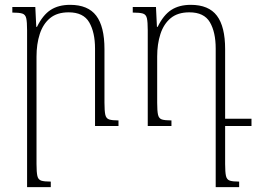

<svg xmlns="http://www.w3.org/2000/svg" viewBox="-20 -521 1066 794"><path d="M470 -23V0H373V-320Q373 -387 349 -428.5Q325 -470 264 -470Q216 -470 187 -446Q158 -422 144.5 -380.5Q131 -339 131 -287V157Q131 191 134.5 206.5Q138 222 150.5 226Q163 230 190 230V253H92V-396Q92 -430 88.5 -445.5Q85 -461 72 -465Q59 -469 31 -469V-492H126L130 -410H133Q157 -459 189.5 -480Q222 -501 270 -501Q344 -501 378 -456Q412 -411 412 -318V-97Q412 -62 415.5 -46.5Q419 -31 431.5 -27Q444 -23 470 -23Z M911 157Q911 191 914.5 206.5Q918 222 930.5 226Q943 230 969 230V253H872V-320Q872 -388 848 -429Q824 -470 763 -470Q715 -470 686 -446Q657 -422 643.5 -380.5Q630 -339 630 -287V-96Q630 -62 633.5 -46.5Q637 -31 649.5 -27Q662 -23 689 -23V0H591V-396Q591 -430 587.5 -445.5Q584 -461 571 -465Q558 -469 529 -469V-492H625L629 -410H632Q656 -459 688.5 -480Q721 -501 769 -501Q843 -501 877 -456Q911 -411 911 -318V-30H1020V0H911Z"/></svg>

Font: Noto Serif Armenian SemiCondensed ExtraLight
Style: Regular
Weight: 200
Width: 4
Designer: Monotype Design Team
Foundry: Monotype Imaging Inc.
Version: Version 2.008; ttfautohint (v1.8.4.7-5d5b)